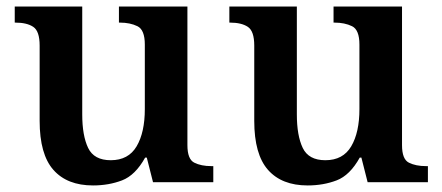

<svg xmlns="http://www.w3.org/2000/svg" viewBox="-20 -556 1350 586"><path d="M264 10Q185 10 143 -37.5Q101 -85 101 -187V-417Q101 -461 81.5 -474Q62 -487 27 -487H25V-536H231V-207Q231 -142 249 -104.5Q267 -67 318 -67Q372 -67 397 -109.5Q422 -152 422 -223V-420Q422 -465 399.5 -476Q377 -487 346 -487H343V-536H552V-113Q552 -70 573 -59.5Q594 -49 625 -49H631V0H447L428 -75H423Q393 -21 352.5 -5.5Q312 10 264 10Z M919 10Q840 10 798 -37.5Q756 -85 756 -187V-417Q756 -461 736.5 -474Q717 -487 682 -487H680V-536H886V-207Q886 -142 904 -104.5Q922 -67 973 -67Q1027 -67 1052 -109.5Q1077 -152 1077 -223V-420Q1077 -465 1054.5 -476Q1032 -487 1001 -487H998V-536H1207V-113Q1207 -70 1228 -59.5Q1249 -49 1280 -49H1286V0H1102L1083 -75H1078Q1048 -21 1007.5 -5.5Q967 10 919 10Z"/></svg>

Font: Noto Serif NP Hmong SemiBold
Style: Regular
Weight: 600
Designer: Dalton Maag Ltd
Foundry: Dalton Maag Ltd
Version: Version 1.001; ttfautohint (v1.8.4.7-5d5b)